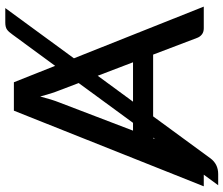

<svg xmlns="http://www.w3.org/2000/svg" viewBox="-80 -710 845 726"><g transform="rotate(-90 343.0 -347.5)"><path d="M47.5 54.5H5L45 0H1L287 -718H394.5L456.5 -562L575 -723.5Q585 -738 594 -744.2Q603 -750.5 620.5 -750.5H675L485 -491L680.5 0H598.5Q584.5 0 575.5 -7Q566.5 -14 562.5 -24.5L499 -191.5H265.5L107 25Q85 54.5 47.5 54.5ZM241 -267.5 391.5 -473 363.5 -546.5Q352 -575 340.5 -618.5Q329.5 -575 318 -546L211.5 -267.5ZM470 -267.5 419 -401 321 -267.5ZM179.5 -183.5 185 -191.5H182.5Z"/></g></svg>

Font: Verano Sans Medium
Style: Regular
Weight: 500
Designer: Lukasz Dziedzic with Adam Twardoch and Botio Nikoltchev
Foundry: tyPoland Lukasz Dziedzic
Version: Version 3.001;December 28, 2019;FontCreator 12.0.0.2547 64-b